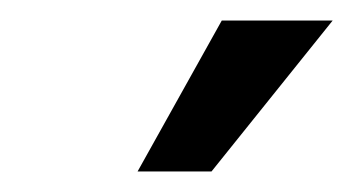

<svg xmlns="http://www.w3.org/2000/svg" viewBox="-20 -747 344 187"><path d="M114 -580H186L304 -727H196Z"/></svg>

Font: Uncut Sans Medium Italic
Style: Regular
Weight: 500
Italic angle: -11°
Designer: Kasper Nordkvist
Foundry: UNCUT.wtf
Version: Version 1.304;Glyphs 3.2 (3246)